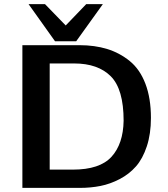

<svg xmlns="http://www.w3.org/2000/svg" viewBox="-20 -915 820 935"><path d="M119 -895H199L300 -791L400 -895H481L351 -714H248ZM89 0V-695H367Q441 -695 501.5 -676.5Q562 -658 611.5 -618Q661 -578 688 -507.5Q715 -437 715 -341Q715 -263 695 -202.5Q675 -142 642 -104.5Q609 -67 563 -43Q517 -19 469.5 -9.5Q422 0 368 0ZM222 -89H335Q466 -89 523 -151.5Q580 -214 582 -327Q582 -481 519.5 -543.5Q457 -606 341 -606H222Z"/></svg>

Font: Coval
Style: Bold
Weight: 700
Foundry: Context Ltd
Version: Version 001.000